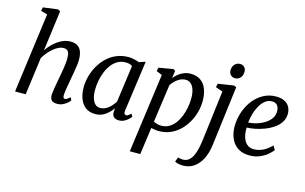

<svg xmlns="http://www.w3.org/2000/svg" viewBox="-120 -1149 2756 1735"><g transform="rotate(15 1257.5 -281.0)"><path d="M442 10Q417.5 10 402.5 2.5Q387.5 -5 381.2 -19.5Q375 -34 375 -55Q376 -70 378.5 -89.8Q381 -109.5 385 -132Q389 -154.5 393.2 -177.5Q397.5 -200.5 401 -221Q405 -242.5 409.5 -266.8Q414 -291 417.8 -316.5Q421.5 -342 424.2 -366.8Q427 -391.5 426.5 -413Q426.5 -444 420.2 -461.2Q414 -478.5 401.5 -485.8Q389 -493 369.5 -493Q349 -493 325.2 -481.8Q301.5 -470.5 277.5 -450.8Q253.5 -431 232 -405.5Q210.5 -380 194 -352L147 0H47.5L147.5 -747L86.5 -764.5L93 -798.5L231 -817L253.5 -804.5L203.5 -426.5Q222.5 -455 246.5 -480Q270.5 -505 297.8 -524.2Q325 -543.5 354.8 -554.5Q384.5 -565.5 415.5 -565.5Q451.5 -565.5 477.5 -552Q503.5 -538.5 517.5 -506.8Q531.5 -475 531.5 -421.5Q531.5 -401 527.2 -370.2Q523 -339.5 517.2 -306.5Q511.5 -273.5 506.5 -246.5Q503.5 -227.5 499.5 -206Q495.5 -184.5 491.8 -162.8Q488 -141 485.2 -120.8Q482.5 -100.5 481.5 -84Q481 -67 485.5 -59Q490 -51 497.5 -51Q508 -51 518.8 -57.8Q529.5 -64.5 547.5 -79.5L559.5 -53.5Q555.5 -46.5 539.8 -31.2Q524 -16 499 -3Q474 10 442 10Z M1053 -92Q1049.5 -69 1056.2 -60.2Q1063 -51.5 1072 -51.5Q1081 -51.5 1091.2 -58Q1101.5 -64.5 1116.5 -78L1130 -53Q1126 -46 1110.8 -30.8Q1095.5 -15.5 1072 -2.8Q1048.5 10 1019 10Q990.5 10 973 -5.2Q955.5 -20.5 956.5 -54.5L960.5 -86.5Q943 -63.5 920.2 -41.2Q897.5 -19 867.5 -4.5Q837.5 10 798.5 10Q744 10 708 -17Q672 -44 654.2 -91Q636.5 -138 636.5 -197Q636.5 -246.5 650 -298.2Q663.5 -350 690 -397.8Q716.5 -445.5 755.8 -483.5Q795 -521.5 846.2 -543.5Q897.5 -565.5 960 -565.5Q983.5 -565.5 1011 -559.5Q1038.5 -553.5 1060 -545L1118.5 -564.5ZM1009 -495.5Q995.5 -504.5 979.8 -508.5Q964 -512.5 946 -512.5Q905.5 -512.5 873 -494.2Q840.5 -476 816 -444.5Q791.5 -413 775 -372.8Q758.5 -332.5 750.2 -288.5Q742 -244.5 742 -201.5Q742 -153.5 753 -120.5Q764 -87.5 783 -71Q802 -54.5 827.5 -54.5Q850.5 -54.5 870.5 -63.2Q890.5 -72 907.2 -86Q924 -100 937.5 -116.2Q951 -132.5 961.5 -147.5Z M1189 254 1290 -487 1236.5 -509 1243.5 -542.5 1376.5 -565.5 1396.5 -554.5 1387.5 -484Q1403.5 -505 1426.2 -523.5Q1449 -542 1478 -553.8Q1507 -565.5 1541 -565.5Q1597 -565.5 1634 -539.2Q1671 -513 1689.5 -465.5Q1708 -418 1708 -355Q1708 -304 1694.2 -252.2Q1680.5 -200.5 1654 -153.5Q1627.5 -106.5 1589.2 -69.5Q1551 -32.5 1501.5 -11.2Q1452 10 1392.5 10Q1375.5 10 1357.2 7Q1339 4 1322 0.5L1287 254ZM1330.5 -62Q1345.5 -52 1364.2 -47.5Q1383 -43 1404 -43Q1444.5 -43 1476 -61.8Q1507.5 -80.5 1531.2 -112.2Q1555 -144 1570.8 -184.2Q1586.5 -224.5 1594.2 -267.8Q1602 -311 1602 -352.5Q1602 -398.5 1591.2 -431.8Q1580.5 -465 1560.2 -483Q1540 -501 1511.5 -501Q1482.5 -501 1457.2 -488Q1432 -475 1412.2 -455.2Q1392.5 -435.5 1380 -416Z M1898.5 1Q1888.5 82.5 1859.2 139Q1830 195.5 1786 225Q1742 254.5 1686.5 254.5Q1661.5 254.5 1639.8 249.8Q1618 245 1609 237L1625 195Q1632 197.5 1645 200Q1658 202.5 1669.5 202.5Q1702.5 202.5 1725.2 184.5Q1748 166.5 1762.8 134.8Q1777.5 103 1786.5 61.2Q1795.5 19.5 1801 -27L1857.5 -484L1791 -507.5L1798.5 -541.5L1946 -564L1968 -553.5ZM1935.5 -629.5Q1910.5 -629.5 1894.2 -646.5Q1878 -663.5 1878.5 -691.5Q1879 -724 1899 -745.2Q1919 -766.5 1948.5 -766.5Q1974 -766.5 1989.5 -750Q2005 -733.5 2004.5 -707.5Q2004.5 -673 1985 -651.2Q1965.5 -629.5 1935.5 -629.5Z M2452 -95.5Q2438 -75.5 2408.5 -50.5Q2379 -25.5 2336.8 -7.5Q2294.5 10.5 2242.5 10.5Q2189 10.5 2151 -8.2Q2113 -27 2089.5 -59Q2066 -91 2055.5 -130.8Q2045 -170.5 2045.5 -211.5Q2046.5 -283.5 2069 -347.5Q2091.5 -411.5 2131 -460.8Q2170.5 -510 2223.5 -538.2Q2276.5 -566.5 2338.5 -566.5Q2387.5 -566.5 2418.8 -550.5Q2450 -534.5 2465.2 -507Q2480.5 -479.5 2481 -445.5Q2481.5 -398.5 2458.5 -363Q2435.5 -327.5 2397.5 -302Q2359.5 -276.5 2315.5 -260Q2271.5 -243.5 2228.5 -235.2Q2185.5 -227 2153.5 -226.5Q2152 -195 2157 -164.2Q2162 -133.5 2175.2 -108.5Q2188.5 -83.5 2210.8 -68.5Q2233 -53.5 2266 -53.5Q2296.5 -53.5 2325.2 -63.2Q2354 -73 2380.8 -91Q2407.5 -109 2430 -133ZM2316 -514.5Q2279 -514.5 2250.5 -491.5Q2222 -468.5 2202 -432.2Q2182 -396 2170.2 -354Q2158.5 -312 2155 -274Q2183 -275 2214.5 -282.5Q2246 -290 2275.8 -303.8Q2305.5 -317.5 2329.5 -337.2Q2353.5 -357 2367.5 -382Q2381.5 -407 2381.5 -437.5Q2381 -476 2363.8 -495.2Q2346.5 -514.5 2316 -514.5Z"/></g></svg>

Font: Merriweather 24pt
Style: Italic
Weight: 400
Italic angle: -7.8°
Designer: Eben Sorkin
Foundry: Eben Sorkin
Version: Version 2.101